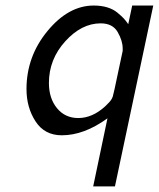

<svg xmlns="http://www.w3.org/2000/svg" viewBox="-20 -475 571 690"><path d="M75.2 -154.8Q75.2 -272 150.6 -363.5Q226.1 -455.1 316.9 -455.1Q343.8 -455.1 365.5 -448.5Q387.2 -441.9 402.6 -429Q418 -416 424.6 -408.9Q431.2 -401.9 440.9 -388.2L455.1 -455.1H530.8L393.1 194.8H314.9L366.2 -49.8Q282.2 11.2 202.1 11.2Q140.1 11.2 107.7 -38.8Q75.2 -88.9 75.2 -154.8ZM155.8 -176.8Q155.8 -121.6 184.8 -86.2Q213.9 -50.8 261.2 -50.8Q312 -50.8 357.9 -92.8Q360.8 -95.7 367.2 -102.1Q381.3 -115.2 385.3 -128.2Q389.2 -141.1 403.8 -211.9Q413.6 -259.8 420.9 -292V-300.8Q420.9 -328.6 402.8 -359.9Q384.8 -391.1 341.8 -391.1Q272.9 -391.1 214.4 -326.4Q155.8 -261.7 155.8 -176.8Z"/></svg>

Font: CMU Sans Serif
Style: Oblique
Weight: 500
Italic angle: -12°
Version: Version 0.7.0